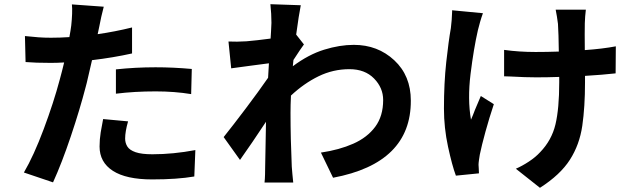

<svg xmlns="http://www.w3.org/2000/svg" viewBox="-20 -827 3040 916"><path d="M533 -380V-496Q626 -506 722 -506Q806 -506 895 -498L892 -378Q813 -391 723 -391Q621 -391 533 -380ZM610 -696V-572Q520 -552 419 -540Q407 -486 394 -432Q391 -422 389 -413Q361 -305 318 -177Q275 -49 233 43L94 -4Q141 -84 188.5 -211Q236 -338 265 -447Q276 -487 286 -529Q252 -527 222 -527Q149 -527 102 -531L99 -655Q136 -651 164 -649Q192 -647 223 -647Q267 -647 311 -650Q317 -682 320 -706Q323 -734 324 -761Q325 -788 323 -806L475 -795Q469 -773 463 -746Q457 -719 454 -702L446 -664Q529 -676 610 -696ZM472 -259 591 -248Q577 -199 577 -166Q577 -145 587.5 -128Q598 -111 626.5 -101Q655 -91 707 -91Q806 -91 912 -111L907 15Q825 29 706 29Q582 29 518.5 -12Q455 -53 455 -128Q455 -162 460.5 -196Q466 -230 472 -259Z M1393 -662 1430 -615Q1411 -589 1386 -550Q1383 -545 1380 -541Q1379 -526 1377 -511Q1452 -567 1526.5 -590Q1601 -613 1668 -613Q1782 -613 1861 -539.5Q1940 -466 1940 -347Q1941 -49 1569 21L1511 -99Q1599 -112 1665.5 -141.5Q1732 -171 1770 -222Q1808 -273 1808 -350Q1808 -408 1764.5 -452.5Q1721 -497 1647 -497Q1569 -497 1499.5 -463Q1430 -429 1368 -371Q1368 -369 1368 -368Q1366 -326 1366 -288Q1366 -168 1372 -32Q1373 -18 1375 4Q1377 26 1379 44H1242Q1244 27 1244.5 5Q1245 -17 1245 -29Q1246 -85 1247 -135Q1248 -185 1249 -246Q1181 -143 1125 -64L1047 -173Q1091 -228 1152.5 -309.5Q1214 -391 1259 -456L1263 -525Q1225 -520 1175.5 -513.5Q1126 -507 1083 -501L1070 -629Q1109 -627 1156 -630Q1204 -634 1271 -643Q1272 -661 1273 -676Q1275 -707 1275 -718Q1275 -760 1270 -807L1415 -802Q1406 -758 1393 -662Z M2137 -778 2284 -764Q2277 -745 2270.5 -722.5Q2264 -700 2260 -683Q2240 -596 2225 -474.5Q2210 -353 2227 -256Q2236 -276 2246 -303Q2260 -337 2274 -369L2336 -330Q2314 -264 2296 -198.5Q2278 -133 2269 -89Q2267 -77 2265 -63Q2263 -49 2263 -41Q2263 -34 2264 -24Q2265 -11 2265 0L2155 11Q2137 -37 2117.5 -127Q2098 -217 2098 -309Q2098 -431 2109 -531Q2120 -631 2131 -693Q2136 -733 2137 -771Q2137 -775 2137 -778ZM2918 -606 2917 -477Q2855 -470 2771 -465V-433Q2771 -317 2758 -227Q2745 -137 2699 -65Q2653 7 2556 69L2441 -22Q2471 -35 2503 -56Q2535 -77 2557 -101Q2612 -158 2630 -233.5Q2648 -309 2648 -434V-460Q2592 -458 2538 -458Q2487 -458 2416 -462Q2400 -462 2385 -463V-589Q2456 -579 2535 -579Q2588 -579 2646 -581Q2645 -666 2642 -713Q2640 -729 2637 -748Q2634 -767 2631 -781H2775Q2771 -748 2770 -716Q2770 -714 2770 -713Q2769 -674 2770 -588Q2855 -594 2918 -606Z"/></svg>

Font: Source Han Sans CN Bold
Style: Bold
Weight: 700
Designer: Ryoko NISHIZUKA 西塚涼子 (kana & ideographs); Paul D. Hunt (Latin, Greek & Cyrillic); Wenlong ZHANG 张文龙 (bopomofo); Sandoll 
Foundry: Adobe Systems Incorporated
Version: Version 1.00;May 30, 2023;FontCreator 11.5.0.2422 32-bit